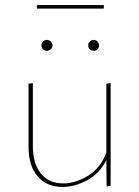

<svg xmlns="http://www.w3.org/2000/svg" viewBox="-20 -737 551 760"><path d="M391 -703H126V-717H391ZM166 -579Q174 -579 181 -572.5Q188 -566 188 -558Q188 -549 181.5 -542.5Q175 -536 166 -536Q156 -536 150 -542Q144 -548 144 -558Q144 -567 150.5 -573Q157 -579 166 -579ZM351 -579Q360 -579 366 -572.5Q372 -566 372 -558Q372 -548 366 -542Q360 -536 351 -536Q342 -536 335.5 -542Q329 -548 329 -558Q329 -566 335.5 -572.5Q342 -579 351 -579ZM418 -408V-1L402 1L401 -103Q374 -50 325 -23.5Q276 3 227 3Q165 3 129 -39Q93 -81 93 -156V-406L110 -408V-159Q110 -89 142 -50Q174 -11 230 -11Q280 -11 329.5 -42Q379 -73 401 -133V-406Z"/></svg>

Font: Ysabeau Infant Thin
Style: Regular
Weight: 200
Designer: Christian Thalmann (Catharsis Fonts)
Version: Version 0.003